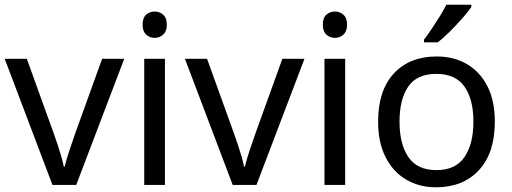

<svg xmlns="http://www.w3.org/2000/svg" viewBox="-20 -786 2177 816"><path d="M203 0 0 -536H94L208 -220Q216 -198 225 -171Q234 -144 241 -119.5Q248 -95 251 -78H255Q259 -95 266.5 -120Q274 -145 283.5 -172Q293 -199 300 -220L414 -536H508L304 0Z M638 -737Q658 -737 673.5 -723.5Q689 -710 689 -681Q689 -653 673.5 -639Q658 -625 638 -625Q616 -625 601 -639Q586 -653 586 -681Q586 -710 601 -723.5Q616 -737 638 -737ZM681 -536V0H593V-536Z M969 0 766 -536H860L974 -220Q982 -198 991 -171Q1000 -144 1007 -119.5Q1014 -95 1017 -78H1021Q1025 -95 1032.5 -120Q1040 -145 1049.5 -172Q1059 -199 1066 -220L1180 -536H1274L1070 0Z M1404 -737Q1424 -737 1439.5 -723.5Q1455 -710 1455 -681Q1455 -653 1439.5 -639Q1424 -625 1404 -625Q1382 -625 1367 -639Q1352 -653 1352 -681Q1352 -710 1367 -723.5Q1382 -737 1404 -737ZM1447 -536V0H1359V-536Z M2083 -269Q2083 -136 2015.5 -63Q1948 10 1833 10Q1762 10 1706.5 -22.5Q1651 -55 1619 -117.5Q1587 -180 1587 -269Q1587 -402 1654 -474Q1721 -546 1836 -546Q1909 -546 1964.5 -513.5Q2020 -481 2051.5 -419.5Q2083 -358 2083 -269ZM1678 -269Q1678 -174 1715.5 -118.5Q1753 -63 1835 -63Q1916 -63 1954 -118.5Q1992 -174 1992 -269Q1992 -364 1954 -418Q1916 -472 1834 -472Q1752 -472 1715 -418Q1678 -364 1678 -269ZM1983 -756Q1971 -738 1946 -709.5Q1921 -681 1892.5 -652.5Q1864 -624 1840 -606H1782V-618Q1797 -637 1814.5 -663Q1832 -689 1849 -716.5Q1866 -744 1877 -766H1983Z"/></svg>

Font: Noto Sans Mongolian
Style: Regular
Weight: 400
Designer: Monotype Design Team
Foundry: Monotype Imaging Inc.
Version: Version 3.001; ttfautohint (v1.8.4.7-5d5b)